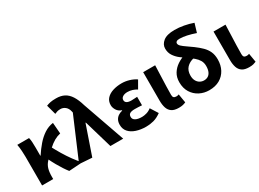

<svg xmlns="http://www.w3.org/2000/svg" viewBox="-32 -1537 3076 2276"><g transform="rotate(-30 1506.0 -399.0)"><path d="M76 0V-392Q76 -426 73 -473Q70 -520 62 -564H223Q230 -537 232 -501Q234 -465 234 -425V-316H238Q281 -382 329.5 -438Q378 -494 435 -531.5Q492 -569 558 -578L570 -427Q525 -417 483.5 -393.5Q442 -370 395 -327Q348 -284 284 -216Q254 -183 241 -140Q228 -97 228 -34V0ZM441 12Q418 -17 393 -55Q368 -93 342 -139Q316 -185 290 -239L394 -344Q423 -288 461 -224.5Q499 -161 541.5 -102.5Q584 -44 624 0Z M756 12 582 0 824 -567 820 -584Q810 -629 781 -652.5Q752 -676 716 -676Q690 -676 672.5 -671Q655 -666 636 -657L600 -789Q627 -800 656 -806Q685 -812 735 -812Q800 -812 846.5 -787.5Q893 -763 926.5 -710.5Q960 -658 984 -575L1186 0H1011L898 -386H893Z M1494 14Q1422 14 1362 -5.5Q1302 -25 1267 -64Q1232 -103 1232 -161Q1232 -199 1245.5 -225.5Q1259 -252 1283.5 -269Q1308 -286 1342 -294V-299Q1299 -313 1277.5 -348Q1256 -383 1256 -417Q1256 -473 1289.5 -508.5Q1323 -544 1378 -561Q1433 -578 1496 -578Q1547 -578 1597.5 -563Q1648 -548 1690 -520L1630 -416Q1602 -434 1570 -444Q1538 -454 1505 -454Q1465 -454 1440 -438Q1415 -422 1415 -395Q1415 -369 1436 -356Q1457 -343 1498 -343Q1515 -343 1536 -344.5Q1557 -346 1577 -347V-231Q1552 -233 1527.5 -234Q1503 -235 1480 -235Q1434 -235 1412.5 -222Q1391 -209 1391 -177Q1391 -146 1422 -128.5Q1453 -111 1510 -111Q1537 -111 1571.5 -120.5Q1606 -130 1638 -155L1703 -52Q1649 -13 1598.5 0.5Q1548 14 1494 14Z M1942 14Q1881 14 1847 -9Q1813 -32 1799 -74Q1785 -116 1785 -172V-564H1949Q1947 -498 1944 -424Q1941 -350 1939 -282.5Q1937 -215 1937 -166Q1937 -139 1948.5 -128.5Q1960 -118 1984 -118Q1991 -118 2000.5 -119.5Q2010 -121 2018 -125L2038 -5Q2020 3 1998.5 8.5Q1977 14 1942 14Z M2359 14Q2288 14 2228 -17Q2168 -48 2132 -106Q2096 -164 2096 -245Q2096 -314 2127 -364Q2158 -414 2208 -447Q2258 -480 2314 -497L2388 -409Q2325 -395 2287.5 -355Q2250 -315 2250 -247Q2250 -206 2265.5 -177Q2281 -148 2307 -133Q2333 -118 2363 -118Q2395 -118 2418.5 -132.5Q2442 -147 2455.5 -177.5Q2469 -208 2469 -255Q2469 -299 2449.5 -332Q2430 -365 2397.5 -392.5Q2365 -420 2326 -446Q2286 -473 2245 -505Q2204 -537 2177 -578.5Q2150 -620 2150 -675Q2150 -731 2200 -771.5Q2250 -812 2356 -812Q2416 -812 2481 -800Q2546 -788 2605 -767L2569 -647Q2509 -668 2454 -680Q2399 -692 2356 -692Q2327 -692 2314 -683Q2301 -674 2301 -660Q2301 -639 2323.5 -618Q2346 -597 2382.5 -572.5Q2419 -548 2461 -517Q2511 -480 2548.5 -443Q2586 -406 2606.5 -361Q2627 -316 2627 -254Q2627 -175 2594.5 -114.5Q2562 -54 2502.5 -20Q2443 14 2359 14Z M2905 14Q2844 14 2810 -9Q2776 -32 2762 -74Q2748 -116 2748 -172V-564H2912Q2910 -498 2907 -424Q2904 -350 2902 -282.5Q2900 -215 2900 -166Q2900 -139 2911.5 -128.5Q2923 -118 2947 -118Q2954 -118 2963.5 -119.5Q2973 -121 2981 -125L3001 -5Q2983 3 2961.5 8.5Q2940 14 2905 14Z"/></g></svg>

Font: Noto Sans KR ExtraBold
Style: Regular
Weight: 800
Designer: Ryoko NISHIZUKA  (kana, bopomofo & ideographs); Paul D. Hunt (Latin, Greek & Cyrillic); Sandoll Communications , Soo-you
Foundry: Adobe
Version: Version 2.004-H2;hotconv 1.0.118;makeotfexe 2.5.65603